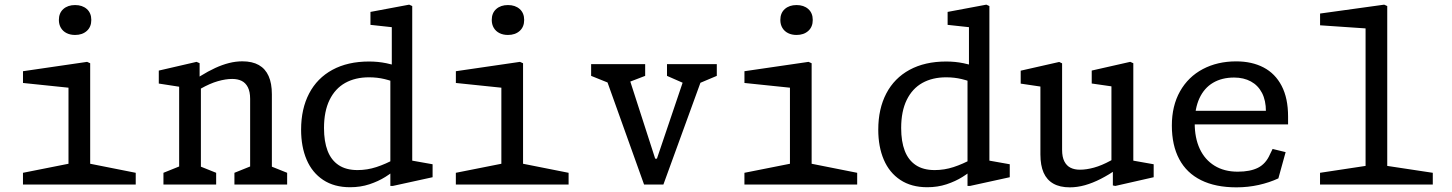

<svg xmlns="http://www.w3.org/2000/svg" viewBox="-20 -793 6240 825"><path d="M78.7 -50.5 296.7 -93.8 274.3 -52.2V-445.5L300.3 -413.5L78.8 -436.5V-487L354.3 -527.2L367.5 -521.2V-52.2L345.2 -93.8L563.2 -50.5V0H78.7ZM233 -707.3Q233 -737 252.2 -754.2Q271.5 -771.3 302.7 -771.3Q333.8 -771.3 353.1 -754.2Q372.3 -737 372.3 -707.3Q372.3 -677.5 353.1 -660.2Q333.8 -642.8 302.7 -642.8Q282.2 -642.8 266.4 -650.6Q250.7 -658.3 241.8 -673.1Q233 -687.8 233 -707.3Z M987.3 -50.5 1075 -85.8 1054.8 -47.2V-368.5Q1054.8 -399 1045 -418.1Q1035.2 -437.2 1018.2 -445.5Q1001.2 -453.8 977.8 -453.8Q950 -453.8 916.2 -444.2Q882.5 -434.7 841.5 -411.5Q833.3 -407.2 826.4 -403Q819.5 -398.8 811.3 -393.8L814.3 -448.8Q823.5 -455 828.1 -457.8Q832.7 -460.7 841.5 -466.5Q874.7 -487 904.8 -500.9Q935 -514.8 964.2 -522.2Q993.3 -529.5 1021.3 -529.5Q1064 -529.5 1092.2 -513.5Q1120.3 -497.5 1134.2 -466.2Q1148.2 -435 1148.2 -388V-44.3L1125.8 -85.8L1213.8 -50.5V0H987.3ZM682.3 -50.5 770 -85.8 749.8 -47.2V-448.3L776 -416.3L662.3 -434V-489.7L824.5 -527.2L837.7 -521.5V-432.7L843.2 -425.7V-44.3L820.8 -85.8L908.8 -50.5V0H682.3Z M1657.3 -471.8 1663.5 -483.8V-700.3L1685.8 -673.8L1571.8 -686.2V-741.8L1738.2 -773L1751.3 -767V-80.2L1729.2 -106.7L1838.8 -87.2V-31.5L1667.7 6H1657.3ZM1716.3 -501.2V-424.3L1700.5 -431Q1664 -445.5 1632.4 -453.2Q1600.8 -460.8 1565.5 -460.8Q1506.7 -460.8 1463.3 -436.7Q1420 -412.5 1396.1 -363.7Q1372.2 -314.8 1372.2 -242.7Q1372.2 -185.2 1387.6 -145.1Q1403 -105 1435 -83.6Q1467 -62.2 1516.3 -62.2Q1557.8 -62.2 1597.5 -75.2Q1637.2 -88.2 1678.5 -110.8Q1684.2 -114 1689.8 -117.2L1693.2 -75.3Q1665.7 -51.7 1635.8 -32.8Q1605.8 -14 1567.4 -1.2Q1529 11.5 1484.3 11.5Q1416 11.5 1368.7 -19.8Q1321.3 -51.2 1297.6 -106.8Q1273.8 -162.3 1273.8 -235.8Q1273.8 -325.2 1308.2 -391.2Q1342.7 -457.3 1408.4 -493Q1474.2 -528.7 1565.5 -528.7Q1604.5 -528.7 1640.2 -521.3Q1676 -514 1716.3 -501.2Z M1938.7 -50.5 2156.7 -93.8 2134.3 -52.2V-445.5L2160.3 -413.5L1938.8 -436.5V-487L2214.3 -527.2L2227.5 -521.2V-52.2L2205.2 -93.8L2423.2 -50.5V0H1938.7ZM2093 -707.3Q2093 -737 2112.2 -754.2Q2131.5 -771.3 2162.7 -771.3Q2193.8 -771.3 2213.1 -754.2Q2232.3 -737 2232.3 -707.3Q2232.3 -677.5 2213.1 -660.2Q2193.8 -642.8 2162.7 -642.8Q2142.2 -642.8 2126.4 -650.6Q2110.7 -658.3 2101.8 -673.1Q2093 -687.8 2093 -707.3Z M2577 -476.2 2607.7 -431.7 2520 -467V-517.5H2752.2V-467L2660.2 -431.7L2677.5 -476.2L2795.3 -111.2H2802.7L2926.2 -476.2L2926.5 -431.7L2846 -467V-517.5H3060V-467L2976.3 -431.7L3003.8 -476.2L2830.5 0H2747.5Z M3178.7 -50.5 3396.7 -93.8 3374.3 -52.2V-445.5L3400.3 -413.5L3178.8 -436.5V-487L3454.3 -527.2L3467.5 -521.2V-52.2L3445.2 -93.8L3663.2 -50.5V0H3178.7ZM3333 -707.3Q3333 -737 3352.2 -754.2Q3371.5 -771.3 3402.7 -771.3Q3433.8 -771.3 3453.1 -754.2Q3472.3 -737 3472.3 -707.3Q3472.3 -677.5 3453.1 -660.2Q3433.8 -642.8 3402.7 -642.8Q3382.2 -642.8 3366.4 -650.6Q3350.7 -658.3 3341.8 -673.1Q3333 -687.8 3333 -707.3Z M4137.3 -471.8 4143.5 -483.8V-700.3L4165.8 -673.8L4051.8 -686.2V-741.8L4218.2 -773L4231.3 -767V-80.2L4209.2 -106.7L4318.8 -87.2V-31.5L4147.7 6H4137.3ZM4196.3 -501.2V-424.3L4180.5 -431Q4144 -445.5 4112.4 -453.2Q4080.8 -460.8 4045.5 -460.8Q3986.7 -460.8 3943.3 -436.7Q3900 -412.5 3876.1 -363.7Q3852.2 -314.8 3852.2 -242.7Q3852.2 -185.2 3867.6 -145.1Q3883 -105 3915 -83.6Q3947 -62.2 3996.3 -62.2Q4037.8 -62.2 4077.5 -75.2Q4117.2 -88.2 4158.5 -110.8Q4164.2 -114 4169.8 -117.2L4173.2 -75.3Q4145.7 -51.7 4115.8 -32.8Q4085.8 -14 4047.4 -1.2Q4009 11.5 3964.3 11.5Q3896 11.5 3848.7 -19.8Q3801.3 -51.2 3777.6 -106.8Q3753.8 -162.3 3753.8 -235.8Q3753.8 -325.2 3788.2 -391.2Q3822.7 -457.3 3888.4 -493Q3954.2 -528.7 4045.5 -528.7Q4084.5 -528.7 4120.2 -521.3Q4156 -514 4196.3 -501.2Z M4450.5 -129.5V-449.7L4476.8 -417.2L4365.8 -433.7V-489.3L4531.3 -526.8L4543.7 -520.8V-149Q4543.7 -118.5 4553.4 -99.5Q4563.2 -80.5 4580.1 -72.2Q4597 -63.8 4620.3 -63.8Q4648 -63.8 4680.8 -72.8Q4713.7 -81.8 4752 -102.7Q4765 -109.3 4783.8 -121.8V-68.8Q4744.8 -42.3 4710.1 -24.5Q4675.3 -6.7 4642.1 2.7Q4608.8 12 4576.8 12Q4534.2 12 4506.1 -4Q4478 -20 4464.2 -51.2Q4450.5 -82.5 4450.5 -129.5ZM4761.8 -72.2 4755.7 -84V-445.5L4777.8 -418.8L4671 -434.2V-489.8L4836.5 -527.3L4849.7 -521.3V-80.2L4827.3 -106.7L4937.2 -87.2V-31.5L4772.2 6L4761.8 3.8Z M5015.3 -253.7Q5015.3 -338.2 5050.4 -400.5Q5085.5 -462.8 5148.3 -496.1Q5211.2 -529.3 5291.8 -529.3Q5359.2 -529.3 5409.3 -503.2Q5459.5 -477 5487.1 -424Q5514.7 -371 5514.7 -292.3V-258.5H5095.3V-316.8H5441L5419.5 -294.7V-314.7Q5419.5 -361.2 5402.7 -393.7Q5385.8 -426.2 5354.9 -443Q5324 -459.8 5282.8 -459.8Q5230.3 -459.8 5192.2 -437.3Q5154.2 -414.8 5133.8 -370.8Q5113.5 -326.7 5113.5 -263.7Q5113.5 -200.3 5135.2 -153.5Q5157 -106.7 5198.7 -81Q5240.3 -55.3 5298.5 -55.3Q5352.2 -55.3 5385.7 -72.3Q5419.2 -89.3 5436.7 -129.5L5448.2 -153L5504.2 -139.3L5473 -26.5Q5434.8 -8.7 5388.6 1.7Q5342.3 12 5292.7 12Q5203 12 5140.9 -18.8Q5078.8 -49.5 5047.1 -109Q5015.3 -168.5 5015.3 -253.7Z M5652 -50.5 5870 -83.5 5847.7 -41.8V-701L5873.7 -669.2L5652.2 -684.3V-734.8L5927.7 -773L5940.8 -767V-41.8L5918.5 -83.5L6136.5 -50.5V0H5652Z"/></svg>

Font: Monaspace Xenon Var
Style: Regular
Weight: 400
Designer: Riley Cran and the Lettermatic Team
Version: Version 1.000 (Monaspace Xenon Var)